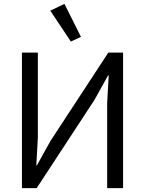

<svg xmlns="http://www.w3.org/2000/svg" viewBox="-20 -969 747 989"><path d="M93 -698H175V-260L167 -117H170L240 -243L538 -698H614V0H532V-438L540 -581H537L467 -455L169 0H93ZM239 -914 312 -949 397 -779 345 -755Z"/></svg>

Font: IBM Plex Sans
Style: Regular
Weight: 400
Designer: Mike Abbink, Paul van der Laan, Pieter van Rosmalen
Foundry: Bold Monday
Version: Version 3.005